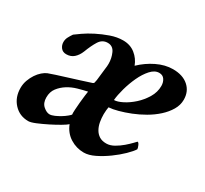

<svg xmlns="http://www.w3.org/2000/svg" viewBox="-101 -592 794 744"><g transform="rotate(30 295.5 -219.5)"><path d="M153 -56Q162 -56 174.5 -61.5Q187 -67 198.5 -74Q210 -81 219 -88.5Q228 -96 230 -99Q229 -105 230 -121Q231 -137 232.5 -154Q234 -171 236 -186Q238 -201 239 -207Q220 -203 197 -196.5Q174 -190 155 -178Q136 -166 123 -149Q110 -132 110 -107Q110 -82 125 -69Q140 -56 153 -56ZM442 -408Q422 -408 404.5 -388.5Q387 -369 374 -341Q361 -313 352.5 -282.5Q344 -252 342 -229Q357 -229 379.5 -240.5Q402 -252 423 -271Q444 -290 459 -315Q474 -340 474 -368Q474 -384 466 -396Q458 -408 442 -408ZM258 -447Q290 -447 312.5 -429Q335 -411 345 -384Q374 -412 410 -429.5Q446 -447 481 -447Q525 -447 550.5 -424.5Q576 -402 576 -365Q576 -341 563 -319Q550 -297 529 -278Q508 -259 482 -244Q456 -229 429.5 -218.5Q403 -208 379 -201.5Q355 -195 338 -194Q337 -191 336 -180Q335 -169 335 -162Q335 -144 338 -127.5Q341 -111 348.5 -97.5Q356 -84 368.5 -76Q381 -68 400 -68Q417 -68 434.5 -78Q452 -88 466.5 -100.5Q481 -113 491 -123.5Q501 -134 502 -135Q507 -135 511.5 -124.5Q516 -114 516 -109Q508 -96 488 -76.5Q468 -57 442.5 -38.5Q417 -20 390.5 -7Q364 6 342 6Q309 6 281 -11.5Q253 -29 240 -62Q234 -56 214.5 -44.5Q195 -33 172 -21.5Q149 -10 127.5 -1Q106 8 95 8Q56 8 30.5 -19.5Q5 -47 5 -89Q5 -107 11 -123.5Q17 -140 26 -153.5Q35 -167 46 -176.5Q57 -186 67 -190Q77 -194 97.5 -200.5Q118 -207 142 -214.5Q166 -222 191.5 -230Q217 -238 238 -245Q243 -247 243.5 -251Q244 -255 246 -263L252 -316Q253 -322 253.5 -328.5Q254 -335 254 -340Q254 -365 244 -387Q234 -409 211 -409Q187 -409 173.5 -387.5Q160 -366 148 -334Q140 -314 126.5 -302Q113 -290 93 -290Q77 -290 68.5 -301Q60 -312 60 -326Q60 -338 65.5 -348.5Q71 -359 78 -369Q86 -375 104.5 -388Q123 -401 148.5 -414Q174 -427 202.5 -437Q231 -447 258 -447Z"/></g></svg>

Font: Vermiglione SemiBold
Style: Italic
Weight: 600
Italic angle: -11°
Version: Version 1.000